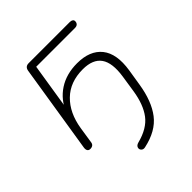

<svg xmlns="http://www.w3.org/2000/svg" viewBox="-187 -602 902 902"><g transform="rotate(-45 264.5 -150.5)"><path d="M251 144Q325 125 359 80Q393 35 405 -42L418 -127Q430 -207 403 -245.5Q376 -284 309 -284Q225 -284 173 -233.5Q121 -183 107 -95L95 -17Q94 -5 87.5 0.5Q81 6 70 6Q60 6 55.5 -1Q51 -8 53 -21L123 -461Q127 -484 150 -484H423Q433 -484 438.5 -480Q444 -476 444 -469Q444 -459 438 -453Q432 -447 421 -447H163L123 -195H111Q136 -256 187.5 -289.5Q239 -323 310 -323Q395 -323 435 -273Q475 -223 460 -126L447 -45Q432 51 389 107Q346 163 257 182Q244 185 236.5 177Q229 169 232.5 158.5Q236 148 251 144Z"/></g></svg>

Font: SN Pro Thin
Style: Italic
Weight: 200
Italic angle: -9°
Designer: Tobias Whetton
Foundry: Supernotes
Version: Version 1.003;Glyphs 3.3 (3324)